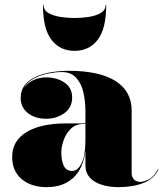

<svg xmlns="http://www.w3.org/2000/svg" viewBox="-20 -759 677 789"><path d="M159 -739Q159 -717 179.8 -705.2Q200.5 -693.5 230 -689.2Q259.5 -685 286.5 -685Q313.5 -685 343 -689.2Q372.5 -693.5 393.2 -705.2Q414 -717 414 -739H416.5Q416.5 -641 381.5 -595.5Q346.5 -550 286.5 -550Q226.5 -550 191.5 -595.5Q156.5 -641 156.5 -739ZM254 -252H331V-304.5Q331 -340.5 323.2 -377Q315.5 -413.5 294.2 -438.2Q273 -463 233 -463Q210 -463 178.5 -457Q147 -451 118.8 -436Q90.5 -421 77 -395Q90 -416 114.8 -428.5Q139.5 -441 169.5 -441Q213.5 -441 245 -419.8Q276.5 -398.5 276.5 -358Q276.5 -317 244.5 -294Q212.5 -271 169.5 -271Q124 -271 94.5 -294.5Q65 -318 65 -356Q65 -388.5 82.8 -410.2Q100.5 -432 129.8 -444.8Q159 -457.5 194 -462.8Q229 -468 263 -468Q388.5 -468 454.8 -426Q521 -384 521 -304.5V-47Q521 -32 530.5 -21.8Q540 -11.5 558 -11.5Q569.5 -11.5 591.2 -22Q613 -32.5 628.5 -63.5L631 -63Q614 -25 570.2 -7.5Q526.5 10 468 10Q406.5 10 368.8 -13Q331 -36 331 -80V-139Q322 -66 280.8 -28Q239.5 10 172.5 10Q107.5 10 68.8 -23.2Q30 -56.5 30 -113.5Q30 -180.5 88.8 -216.2Q147.5 -252 254 -252ZM276.5 -56.5Q299.5 -56.5 315.2 -88Q331 -119.5 331 -180.5V-249.5H322.5Q291 -249.5 271 -229.8Q251 -210 241.5 -182.8Q232 -155.5 232 -133Q232 -99.5 242 -78Q252 -56.5 276.5 -56.5Z"/></svg>

Font: Bodoni* 72pt Fatface
Style: Regular
Weight: 900
Version: Version 2.3